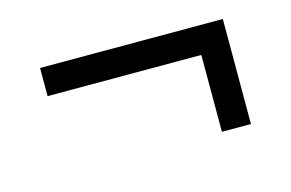

<svg xmlns="http://www.w3.org/2000/svg" viewBox="-46 -505 629 415"><g transform="rotate(-15 268.5 -297.5)"><path d="M64 -352H408V-180H473V-415H64Z"/></g></svg>

Font: MV Cash Light
Style: Regular
Weight: 300
Designer: Rodrigo Fuenzalida
Foundry: fragTYPE
Version: Version 1.100;Glyphs 3.1.2 (3151)